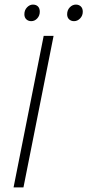

<svg xmlns="http://www.w3.org/2000/svg" viewBox="-20 -815 380 835"><path d="M39 0 170 -659H213L82 0ZM116 -723Q103 -723 94.5 -731Q86 -739 86 -753Q86 -771 97.5 -783Q109 -795 123 -795Q137 -795 145 -787Q153 -779 153 -764Q153 -747 142 -735Q131 -723 116 -723ZM302 -723Q289 -723 280.5 -731Q272 -739 272 -753Q272 -771 283.5 -783Q295 -795 310 -795Q323 -795 331.5 -787Q340 -779 340 -764Q340 -747 328.5 -735Q317 -723 302 -723Z"/></svg>

Font: Source Sans 3 Light
Style: Italic
Weight: 300
Italic angle: -11°
Designer: Paul D. Hunt
Foundry: Adobe
Version: Version 3.046;hotconv 1.0.118;makeotfexe 2.5.65603